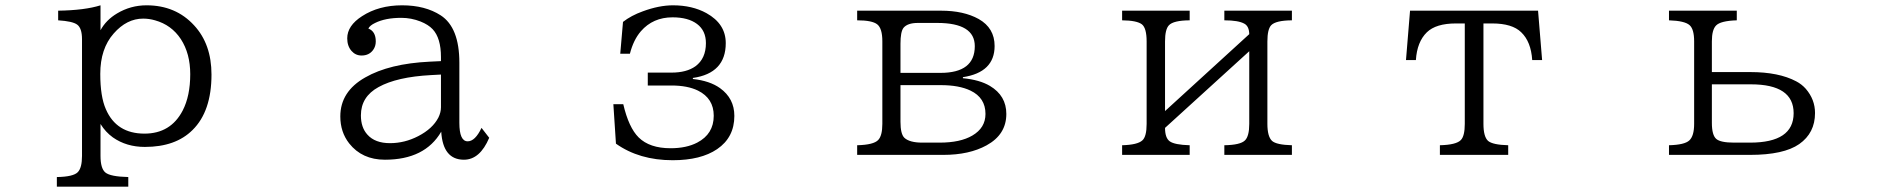

<svg xmlns="http://www.w3.org/2000/svg" viewBox="-20 -580 7040 719"><path d="M192.9 119.1V83Q254.9 82 271.5 64.5Q287.1 48.3 287.1 3.9V-433.1Q287.1 -474.6 269 -487.8Q252 -500.5 197.8 -503.9V-540Q297.4 -541.5 356.4 -560.1V-466.8Q377.4 -505.4 418.5 -529.8Q469.2 -560.1 528.8 -560.1Q638.2 -560.1 707 -484.9Q772 -414.6 772 -300.8Q772 -163.1 701.2 -93.3Q637.7 -29.8 522.5 -29.8Q453.6 -29.8 402.8 -65.4Q375 -85.4 356.4 -115.7V3.9Q356.4 50.8 374.5 65.9Q393.1 81.5 460.4 83V119.1ZM516.1 -510.3Q454.6 -510.3 405.8 -454.6Q355.5 -397.9 355.5 -303.2Q355.5 -218.3 376.5 -170.9Q416 -79.6 521 -79.6Q619.1 -79.6 664.1 -166Q692.4 -220.7 692.4 -302.2Q692.4 -379.4 657.2 -433.6Q622.1 -486.8 560.5 -503.9Q538.6 -510.3 516.1 -510.3Z M1631.3 -351.1V-366.2Q1631.3 -437.5 1600.1 -470.7Q1584 -487.8 1554.7 -499.5Q1520 -513.2 1482.9 -513.2Q1423.3 -513.2 1384.8 -494.1Q1365.2 -484.9 1359.4 -473.1Q1387.2 -462.4 1387.2 -424.8Q1387.2 -406.7 1377.4 -393.1Q1362.3 -372.1 1334 -372.1Q1311.5 -372.1 1296.4 -389.2Q1280.3 -407.7 1280.3 -436.5Q1280.3 -483.9 1335.9 -519.5Q1398.4 -560.1 1485.8 -560.1Q1572.3 -560.1 1630.4 -522.5Q1700.2 -477.1 1700.2 -345.2V-120.1Q1700.2 -50.8 1731.4 -50.8Q1759.3 -50.8 1783.2 -101.1L1812 -64Q1777.3 18.1 1717.3 18.1Q1638.7 18.1 1632.3 -86.9Q1571.3 18.1 1421.4 18.1Q1335.9 18.1 1287.6 -43Q1254.4 -85.4 1254.4 -144Q1254.4 -237.3 1347.7 -290Q1438 -341.8 1589.4 -349.1ZM1631.3 -300.8 1594.2 -298.8Q1466.3 -292 1397.5 -253.9Q1331.5 -217.8 1331.5 -147.9Q1331.5 -102.5 1356 -75.7Q1384.3 -43.9 1440.4 -43.9Q1495.6 -43.9 1546.4 -70.3Q1600.1 -98.1 1621.6 -139.6Q1631.3 -159.2 1631.3 -178.2Z M2302.7 -378.9 2313 -498Q2343.8 -522 2387.2 -537.6Q2448.2 -560.1 2500 -560.1Q2572.3 -560.1 2625.5 -530.8Q2697.8 -490.7 2697.8 -418.5Q2697.8 -305.7 2574.7 -288.1V-284.2Q2638.2 -277.3 2676.3 -250Q2730 -211.4 2730 -146Q2730 -65.4 2665.5 -21.5Q2604.5 20 2499 20Q2374 20 2286.6 -42L2276.9 -189.9H2314Q2334.5 -102.1 2371.6 -65.4Q2412.6 -24.9 2491.2 -24.9Q2550.3 -24.9 2590.8 -45.9Q2652.8 -78.1 2652.8 -146.5Q2652.8 -211.4 2593.8 -240.7Q2554.7 -259.8 2494.6 -259.8H2405.8V-308.1H2494.6Q2551.3 -308.1 2584.5 -332Q2623.5 -360.8 2623.5 -418.5Q2623.5 -465.3 2590.3 -490.2Q2557.1 -515.1 2498.5 -515.1Q2425.3 -515.1 2379.9 -462.9Q2352.1 -430.7 2338.9 -378.9Z M3189.9 -540H3503.9Q3588.9 -540 3645 -508.8Q3704.6 -475.1 3704.6 -407.7Q3704.6 -309.1 3585.9 -291V-287.1Q3648.4 -281.2 3687 -258.3Q3748.5 -221.7 3748.5 -153.3Q3748.5 -76.2 3674.3 -35.6Q3609.4 0 3512.7 0H3189.9V-36.1Q3251.5 -37.6 3268.6 -55.7Q3284.2 -71.8 3284.2 -116.2V-425.3Q3284.2 -473.6 3265.1 -488.8Q3246.1 -503.9 3189.9 -503.9ZM3352.1 -307.1H3502Q3630.4 -307.1 3630.4 -407.2Q3630.4 -494.1 3489.7 -494.1H3417Q3378.4 -494.1 3363.3 -475.6Q3352.1 -460.9 3352.1 -416ZM3352.1 -261.2V-124Q3352.1 -78.1 3366.7 -64Q3386.2 -45.9 3433.6 -45.9H3499Q3576.2 -45.9 3621.1 -72.3Q3670.4 -101.1 3670.4 -153.3Q3670.4 -213.9 3614.3 -240.7Q3571.8 -261.2 3502.9 -261.2Z M4182.1 -540H4435.1V-503.9Q4374 -503.4 4357.4 -485.4Q4342.8 -470.2 4342.8 -424.8V-164.1L4658.2 -452.1Q4657.7 -481.4 4640.1 -491.2Q4617.7 -503.9 4564.9 -503.9V-540H4817.9V-503.9Q4757.3 -503.4 4740.2 -485.4Q4726.1 -470.2 4726.1 -424.8V-116.2Q4726.1 -68.4 4743.7 -52.2Q4760.3 -37.6 4817.9 -36.1V0H4564.9V-36.1Q4625 -37.1 4642.1 -54.2Q4658.2 -69.8 4658.2 -116.2V-388.2L4342.8 -101.1Q4342.8 -63.5 4360.4 -50.8Q4378.9 -37.6 4435.1 -36.1V0H4182.1V-36.1Q4239.7 -37.6 4257.8 -54.2Q4273.9 -68.4 4273.9 -116.2V-424.8Q4273.9 -474.6 4256.3 -488.8Q4237.3 -503.4 4182.1 -503.9Z M5260.3 -540H5739.7L5754.9 -355H5717.8Q5713.4 -423.8 5676.8 -459Q5643.1 -492.2 5567.9 -492.2H5535.2V-116.2Q5535.2 -67.9 5552.7 -52.2Q5570.3 -37.6 5627.9 -36.1V0H5372.1V-36.1Q5433.6 -37.6 5450.7 -55.7Q5465.3 -70.8 5465.3 -116.2V-492.2H5432.1Q5357.4 -492.2 5323.2 -459Q5286.6 -423.3 5282.2 -355H5245.1Z M6230 -540H6483.9V-503.9Q6422.9 -502 6406.2 -484.4Q6390.6 -468.3 6390.6 -425.3V-310.1H6534.7Q6641.1 -310.1 6706.5 -275.4Q6727.1 -264.6 6742.2 -247.6Q6776.9 -207.5 6776.9 -156.7Q6776.9 -82 6717.8 -40.5Q6659.7 0 6533.7 0H6230V-36.1Q6288.6 -37.6 6306.2 -54.2Q6324.2 -70.8 6324.2 -116.2V-425.3Q6324.2 -470.7 6307.1 -485.8Q6289.1 -502 6230 -503.9ZM6390.6 -264.2V-120.1Q6390.6 -73.7 6407.2 -59.6Q6423.3 -45.9 6473.6 -45.9H6533.7Q6696.8 -45.9 6696.8 -156.2Q6696.8 -264.2 6536.6 -264.2Z"/></svg>

Font: BIZ UDMincho
Style: Regular
Weight: 400
Monospace: yes
Designer: TypeBank Co., Ltd.
Foundry: Morisawa Inc.
Version: Version 1.06